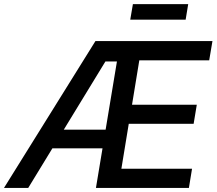

<svg xmlns="http://www.w3.org/2000/svg" viewBox="-45 -931 1073 951"><path d="M-25.4 0 427.7 -727.5H1007.3L991.2 -632.3H645L608.9 -412.1H929.7L914.1 -317.9H592.8L556.2 -95.2H906.2L890.6 0H430.2L534.2 -626.5H477.1L94.7 0ZM174.8 -196.3 189.9 -288.6H533.2L518.1 -196.3ZM887.2 -910.6 874.5 -833.5H600.1L613.3 -910.6Z"/></svg>

Font: Inter 20pt Medium
Style: Italic
Weight: 500
Italic angle: -9.3988°
Version: Version 4.001;git-66647c0bb